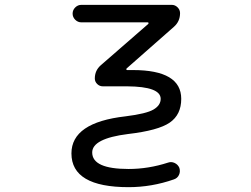

<svg xmlns="http://www.w3.org/2000/svg" viewBox="-20 -567 1040 794"><path d="M316.4 -474.6Q301.8 -474.6 291 -485.4Q280.3 -496.1 280.3 -510.7Q280.3 -525.4 291 -536.1Q301.8 -546.9 316.4 -546.9H690.4Q704.1 -546.9 714.4 -536.6Q724.6 -526.4 724.6 -512.7Q724.6 -478.5 699.2 -456.1L503.9 -284.2Q502 -282.2 502.4 -279.8Q502.9 -277.3 505.9 -277.3H529.3Q729.5 -277.3 729.5 -158.2Q729.5 -92.8 682.1 -60.1Q634.8 -27.3 508.8 -12.7Q361.3 5.9 361.3 63.5Q361.3 131.8 511.7 131.8Q593.8 131.8 674.8 105.5Q688.5 100.6 702.1 106.9Q715.8 113.3 721.7 127Q726.6 142.6 720.2 156.2Q713.9 169.9 699.2 174.8Q607.4 207 511.7 207Q275.4 207 275.4 67.4Q275.4 -60.5 499 -85.9Q585.9 -96.7 615.2 -114.3Q644.5 -131.8 644.5 -158.2Q644.5 -209 505.9 -210H405.3Q391.6 -210 381.8 -219.7Q372.1 -229.5 372.1 -242.2Q372.1 -275.4 396.5 -296.9L592.8 -467.8Q594.7 -469.7 594.2 -472.2Q593.8 -474.6 590.8 -474.6Z"/></svg>

Font: Rounded-X Mgen+ 2m regular
Style: Regular
Weight: 400
Designer: [Source Han Sans]
Ryoko NISHIZUKA  (kana & ideographs); Paul D. Hunt (Latin, Greek & Cyrillic); Wenlong ZHANG  (bopomofo
Version: Version 1.059.20150602